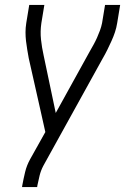

<svg xmlns="http://www.w3.org/2000/svg" viewBox="-20 -550 540 775"><path d="M69 205 70 198Q75 171 81.5 144Q88 117 102 92L163 -17L144 -102L96 -315Q93 -332 90 -349.5Q87 -367 85 -384.5Q83 -402 83 -420Q83 -438 86 -457L98 -530H159L147 -457Q142 -423 145.5 -390.5Q149 -358 156 -327L205 -94L342 -342Q350 -356 357.5 -369.5Q365 -383 371.5 -397.5Q378 -412 383.5 -427Q389 -442 392 -457L404 -530H465L453 -457Q450 -438 444 -420Q438 -402 430 -384.5Q422 -367 413.5 -349.5Q405 -332 395 -315L155 119Q145 138 140 158Q135 178 131 198L130 205Z"/></svg>

Font: Iosevka Curly Light Oblique
Style: Regular
Weight: 300
Italic angle: -9°
Monospace: yes
Designer: Belleve Invis
Foundry: Belleve Invis
Version: Version 11.1.0; ttfautohint (v1.8.3)